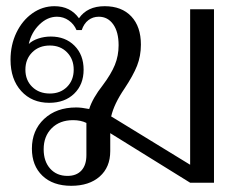

<svg xmlns="http://www.w3.org/2000/svg" viewBox="-20 -590 789 620"><path d="M671 -560V0H594L336 -160V-102Q336 -50 302 -20Q268 10 210 10Q151 10 117 -22.5Q83 -55 83 -110Q83 -169 122.5 -206Q162 -243 226 -243Q243 -243 268 -238Q279 -273 312 -315Q339 -351 351 -380.5Q363 -410 363 -444Q363 -487 345.5 -511.5Q328 -536 299 -536Q280 -536 265.5 -525Q251 -514 244 -493H227Q219 -512 202 -524Q185 -536 164 -536Q133 -536 107 -510.5Q81 -485 73 -448Q84 -459 103.5 -465.5Q123 -472 144 -472Q191 -472 220.5 -442.5Q250 -413 250 -365Q250 -317 219.5 -287.5Q189 -258 139 -258Q83 -258 48.5 -296Q14 -334 14 -397Q14 -445 33 -484.5Q52 -524 84.5 -547Q117 -570 156 -570Q207 -570 235 -531Q262 -570 318 -570Q373 -570 404 -537Q435 -504 435 -446Q435 -409 422.5 -377.5Q410 -346 382 -304Q348 -254 339 -214L354 -205L594 -58V-560ZM62 -365Q62 -331 84 -309.5Q106 -288 141 -288Q175 -288 196.5 -309.5Q218 -331 218 -365Q218 -399 196.5 -421Q175 -443 141 -443Q106 -443 84 -421Q62 -399 62 -365ZM259 -193Q241 -202 216 -202Q173 -202 147 -176Q121 -150 121 -108Q121 -69 142 -45.5Q163 -22 198 -22Q227 -22 243 -39.5Q259 -57 259 -89Z"/></svg>

Font: Fahkwang Light
Style: Regular
Weight: 300
Version: Version 1.000; ttfautohint (v1.6)